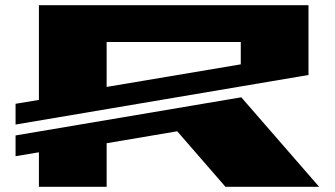

<svg xmlns="http://www.w3.org/2000/svg" viewBox="-20 -720 1290 740"><path d="M40 -118V-198L910 -345L1210 0H849L663 -214L391 -168V0H130V-133ZM40 -240V-320L130 -335V-700H1169V-431ZM391 -385 908 -472V-558H391Z"/></svg>

Font: Stalinist One
Style: Regular
Weight: 400
Designer: Jovanny Lemonad
Foundry: Alexey Maslov, Jovanny Lemonad
Version: Version 3.004